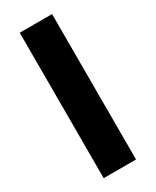

<svg xmlns="http://www.w3.org/2000/svg" viewBox="-196 -815 706 869"><g transform="rotate(-30 156.5 -380.0)"><path d="M241 0V-760H72V0Z"/></g></svg>

Font: Noto Sans Telugu ExtraBold
Style: Regular
Weight: 800
Designer: Jelle Bosma - Monotype Design Team
Foundry: Monotype Imaging Inc.
Version: Version 2.005